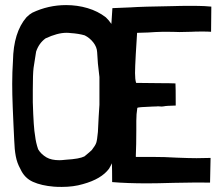

<svg xmlns="http://www.w3.org/2000/svg" viewBox="-20 -721 870 755"><path d="M520 -592 519 -591Q519 -582 517.5 -565.5Q516 -549 514 -509Q511 -455 511 -434Q511 -409 515 -396L516 -395L608 -394Q649 -394 670 -393V-392Q671 -379 671 -312V-306Q631 -305 625 -303L616 -302L601 -303H600Q600 -303 596.5 -302.5Q593 -302 580 -302Q523 -300 520 -297Q516 -272 516 -246V-209Q516 -153 514 -105L515 -104H576Q628 -104 676 -101Q726 -99 753 -99L808 -100V-98L806 -3Q756 -4 664 -2Q594 0 559 0Q480 0 421 -5Q421 -54 420 -79Q417 -72 409 -58Q379 -17 306 3Q269 14 223 14Q203 14 192 13Q143 9 109.5 -6Q76 -21 60 -57Q47 -80 42 -107Q37 -134 36 -168L33 -231Q32 -250 30 -300.5Q28 -351 28 -392Q28 -437 31 -482Q33 -594 84 -653Q96 -665 107 -671Q170 -701 240 -701Q284 -701 324.5 -689Q365 -677 396 -653Q407 -643 418 -627L422 -689L494 -692Q535 -695 662 -697Q687 -698 730 -698Q763 -698 784 -697Q805 -696 811 -695L810 -596Q798 -597 776 -597Q747 -597 732 -596L686 -595Q664 -596 620 -596Q604 -596 591 -595Q570 -593 523 -592ZM371 -418 365 -471 362 -516Q361 -536 347 -554Q333 -572 313 -582Q289 -589 257 -591Q252 -592 241 -592Q206 -592 159 -570Q133 -551 122 -518L112 -454Q109 -430 109 -366V-319Q112 -217 118 -187Q121 -160 130 -134Q141 -115 163 -102Q182 -91 214 -91Q222 -91 240 -93Q292 -96 312 -106Q334 -124 341 -131Q355 -149 358.5 -159.5Q362 -170 365 -202L368 -262L371 -309ZM671 -306H672Q671 -305 671 -306Z"/></svg>

Font: Londrina Solid Light
Style: Regular
Weight: 300
Designer: Marcelo Magalhaes
Foundry: Marcelo Magalhães
Version: Version 1.002